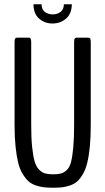

<svg xmlns="http://www.w3.org/2000/svg" viewBox="-20 -880 498 907"><path d="M228 -769Q190.9 -769 164.6 -792.2Q138.2 -815.4 138.2 -859.9H176.3Q176.3 -835.9 191.7 -824Q207 -812 229 -812Q251 -812 266.4 -824Q281.7 -835.9 281.7 -859.9H319.3Q318.8 -815.4 292.2 -792.2Q265.6 -769 228 -769ZM231.4 6.8Q205.6 6.8 186.8 4.6Q168 2.4 147.7 -4.6Q127.4 -11.7 113.5 -24.7Q99.6 -37.6 86.4 -59.6Q73.2 -81.5 65.7 -112.3Q58.1 -143.1 53.5 -187.3Q48.8 -231.4 48.8 -288.1V-679.2Q48.8 -693.8 51.8 -698Q54.7 -702.1 61 -702.1H115.2Q119.1 -702.1 121.6 -700.9Q124 -699.7 125.7 -694.3Q127.4 -689 127.4 -679.2V-290.5Q127.4 -228 131.8 -185.5Q136.2 -143.1 143.6 -117.7Q150.9 -92.3 164.6 -78.6Q178.2 -64.9 193.1 -60.8Q208 -56.6 231 -56.6Q254.4 -56.6 268.6 -60.5Q282.7 -64.5 295.9 -77.1Q309.1 -89.8 315.7 -115.5Q322.3 -141.1 326.2 -183.6Q330.1 -226.1 330.1 -290.5V-679.2Q330.1 -693.8 333 -698Q335.9 -702.1 342.3 -702.1H397Q403.3 -702.1 406 -698Q408.7 -693.8 408.7 -679.2V-288.1Q408.7 -231 404.3 -186.8Q399.9 -142.6 392.3 -111.6Q384.8 -80.6 372.1 -58.6Q359.4 -36.6 345.9 -24.2Q332.5 -11.7 312.7 -4.6Q293 2.4 274.9 4.6Q256.8 6.8 231.4 6.8Z"/></svg>

Font: BenchNine
Style: Regular
Weight: 400
Designer: Vernon Adams
Foundry: Vernon Adams
Version: Version 1 ; ttfautohint (v0.92.18-e454-dirty) -l 8 -r 50 -G 